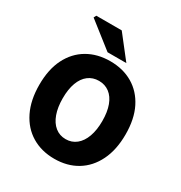

<svg xmlns="http://www.w3.org/2000/svg" viewBox="-198 -998 1085 1151"><g transform="rotate(30 344.0 -422.5)"><path d="M344 12Q255 12 187.5 -28.5Q120 -69 82.5 -145.5Q45 -222 45 -328Q45 -435 82.5 -509.5Q120 -584 187.5 -623.5Q255 -663 344 -663Q433 -663 500 -623.5Q567 -584 604.5 -509.5Q642 -435 642 -328Q642 -222 604.5 -145.5Q567 -69 500 -28.5Q433 12 344 12ZM344 -124Q386 -124 417 -149Q448 -174 464.5 -220Q481 -266 481 -328Q481 -391 464.5 -435.5Q448 -480 417 -503.5Q386 -527 344 -527Q302 -527 271 -503.5Q240 -480 223.5 -435.5Q207 -391 207 -328Q207 -266 223.5 -220Q240 -174 271 -149Q302 -124 344 -124ZM302 -701 125 -840 134 -857H310L432 -701Z"/></g></svg>

Font: Mada ExtraBold
Style: Regular
Weight: 800
Designer: Khaled Hosny
Version: Version 1.5